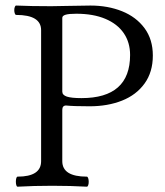

<svg xmlns="http://www.w3.org/2000/svg" viewBox="-20 -686 608 709"><path d="M38.6 -15.1Q38.6 -22.9 40.3 -28.3Q42 -33.7 44.9 -33.7Q131.8 -33.7 131.8 -90.8V-574.7Q131.8 -630.9 39.6 -630.9Q36.6 -630.9 34.7 -636.2Q32.7 -641.6 32.7 -648.4Q32.7 -655.3 34.7 -660.4Q36.6 -665.5 39.6 -665.5Q93.3 -663.1 168.9 -663.1Q186.5 -663.1 225.6 -664.1Q297.4 -665.5 314 -665.5Q378.4 -665.5 430.7 -644.5Q482.9 -623.5 513.7 -582Q544.4 -540.5 544.4 -481Q544.4 -419.9 513.9 -377.7Q483.4 -335.4 430.7 -314.5Q377.9 -293.5 311 -293.5Q251.5 -293.5 224.1 -296.4Q210 -296.4 210 -280.3V-90.8Q210 -33.7 300.8 -33.7Q303.7 -33.7 305.7 -27.8Q307.6 -22 307.6 -14.6Q307.6 -7.3 305.7 -2Q303.7 3.4 300.8 3.4Q241.2 0 172.9 0Q104.5 0 44.9 3.4Q42 3.4 40.3 -2Q38.6 -7.3 38.6 -15.1ZM460.4 -482.9Q460.4 -529.3 437 -563.5Q413.6 -597.7 368.9 -616.5Q324.2 -635.3 261.7 -635.3Q234.4 -635.3 222.2 -631.6Q210 -627.9 210 -620.1V-347.7Q210 -335 226.8 -329.3Q243.7 -323.7 280.8 -323.7Q460.4 -323.7 460.4 -482.9Z"/></svg>

Font: JuniusX
Style: Regular
Weight: 400
Designer: Peter S. Baker
Foundry: Briery Creek Software
Version: Version 1.004